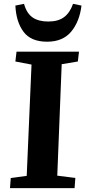

<svg xmlns="http://www.w3.org/2000/svg" viewBox="-20 -979 444 999"><path d="M144 -643 60 -659 66 -710H391L385 -659L301 -645L278 -65L372 -53L368 0H32L36 -53L119 -64ZM105 -959Q119 -909 150 -888Q181 -867 231 -867Q283 -867 313.5 -890Q344 -913 360 -959L404 -950Q394 -867 350.5 -814.5Q307 -762 225 -762Q141 -762 102.5 -813.5Q64 -865 60 -950Z"/></svg>

Font: Literata 36pt
Style: Bold Italic
Weight: 700
Italic angle: -2°
Designer: Latin by Veronika Burian and Jose Scaglione. Greek by Irene Vlachou. Cyrillic by Vera Evstafieva
Foundry: TypeTogether
Version: Version 3.002